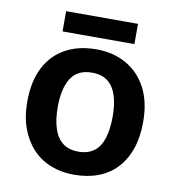

<svg xmlns="http://www.w3.org/2000/svg" viewBox="-80 -769 779 850"><g transform="rotate(10 309.5 -343.5)"><path d="M570 -273Q570 -205 552 -152.5Q534 -100 500 -63.5Q466 -27 417.5 -8.5Q369 10 308 10Q252 10 204.5 -8.5Q157 -27 122.5 -63.5Q88 -100 68.5 -152.5Q49 -205 49 -273Q49 -363 80.5 -425.5Q112 -488 171 -521Q230 -554 311 -554Q387 -554 445.5 -521Q504 -488 537 -425.5Q570 -363 570 -273ZM186 -273Q186 -217 199 -176.5Q212 -136 239.5 -115Q267 -94 310 -94Q353 -94 380.5 -115Q408 -136 420.5 -176.5Q433 -217 433 -273Q433 -329 420 -368.5Q407 -408 380 -428.5Q353 -449 309 -449Q245 -449 215.5 -403Q186 -357 186 -273ZM472 -697V-606H149V-697Z"/></g></svg>

Font: Noto Sans Oriya SemiBold
Style: Regular
Weight: 600
Version: Version 2.003